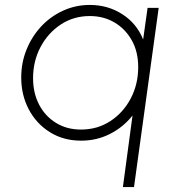

<svg xmlns="http://www.w3.org/2000/svg" viewBox="-20 -558 716 778"><path d="M478 200 517 -90Q480 -43 426 -15.5Q372 12 309 12Q237 12 182 -22.5Q127 -57 96.5 -115Q66 -173 66 -244Q66 -304 87.5 -357Q109 -410 146.5 -450.5Q184 -491 235 -514.5Q286 -538 344 -538Q417 -538 475.5 -500.5Q534 -463 560 -398L578 -526H623L523 200ZM308 -33Q375 -33 427.5 -67.5Q480 -102 510 -159.5Q540 -217 540 -286Q540 -349 513.5 -395.5Q487 -442 443 -467.5Q399 -493 344 -493Q278 -493 226 -458.5Q174 -424 144 -367Q114 -310 114 -241Q114 -181 138.5 -134Q163 -87 207 -60Q251 -33 308 -33Z"/></svg>

Font: Plus Jakarta Sans ExtraLight
Style: Italic
Weight: 200
Italic angle: -8°
Designer: Gumpita Rahayu
Foundry: Tokotype
Version: Version 2.071; ttfautohint (v1.8.4.7-5d5b);gftools[0.9.29]